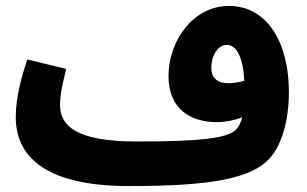

<svg xmlns="http://www.w3.org/2000/svg" viewBox="-20 -605 1034 646"><path d="M414 21C684 21 831 -2 893 -79C928 -121 952 -200 952 -296C952 -459 881 -585 750 -585C631 -585 547 -469 547 -349C547 -238 621 -194 710 -194C737 -194 768 -200 795 -210C790 -192 784 -180 776 -171C748 -139 653 -129 440 -129C239 -129 182 -180 182 -252C182 -290 193 -334 203 -373L72 -405C55 -355 33 -280 33 -211C33 -83 126 21 414 21ZM691 -376C691 -418 713 -454 743 -454C776 -454 798 -412 802 -333C783 -328 764 -325 749 -325C711 -325 691 -343 691 -376Z"/></svg>

Font: Noto Sans Arabic UI SmCn XBd
Style: Regular
Weight: 800
Width: 4
Designer: Monotype Design Team, Nadine Chahine and Nizar Qandah
Foundry: Monotype Imaging Inc.
Version: Version 2.010